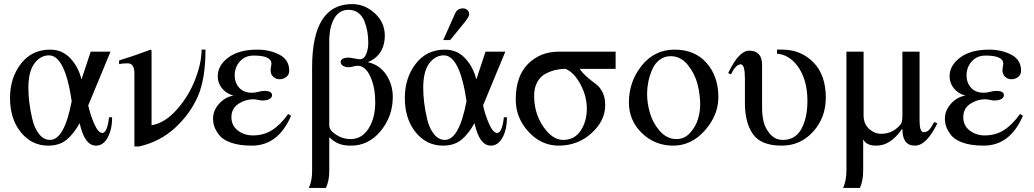

<svg xmlns="http://www.w3.org/2000/svg" viewBox="-20 -703 5060 940"><path d="M514 -129H529Q529 -70 507.5 -30Q486 10 450 10Q394 10 370 -100Q340 -46 305 -18Q270 10 216 10Q135 10 82 -55.5Q29 -121 29 -223Q29 -322 82.5 -391Q136 -460 225 -460Q285 -460 324.5 -417.5Q364 -375 379 -314L424 -450H521L412 -187Q422 -141 441.5 -96.5Q461 -52 481 -52Q505 -52 514 -129ZM331 -208Q298 -432 220 -432Q178 -432 148.5 -392.5Q119 -353 119 -273Q119 -239 123.5 -201Q128 -163 138.5 -119Q149 -75 171.5 -46.5Q194 -18 225 -18Q295 -18 331 -208Z M967 -460H986Q986 -317 949 -232Q911 -145 837 -77Q763 -9 661 14H638V-344Q638 -393 605 -393Q580 -393 563 -389V-407Q626 -426 718 -460L722 -456V-90H723Q788 -101 846.5 -167.5Q905 -234 936 -315Q967 -396 967 -460Z M1391 -145 1405 -136Q1342 10 1213 10Q1152 10 1111 -4.5Q1070 -19 1052.5 -42.5Q1035 -66 1029 -84.5Q1023 -103 1023 -122Q1023 -162 1052.5 -195Q1082 -228 1123 -235Q1087 -245 1066.5 -271Q1046 -297 1046 -329Q1046 -383 1098 -421.5Q1150 -460 1240 -460Q1301 -460 1348.5 -435Q1396 -410 1396 -357Q1396 -337 1381.5 -326Q1367 -315 1349 -315Q1331 -315 1318 -327Q1305 -339 1305 -357Q1305 -368 1307 -377.5Q1309 -387 1309 -391Q1309 -431 1222 -431Q1180 -431 1154.5 -402.5Q1129 -374 1129 -334Q1129 -298 1151 -273.5Q1173 -249 1213 -249Q1229 -249 1245.5 -253.5Q1262 -258 1274 -258Q1312 -258 1312 -237Q1312 -226 1299.5 -218.5Q1287 -211 1264 -211Q1256 -211 1243.5 -214Q1231 -217 1220 -217Q1181 -217 1147 -194.5Q1113 -172 1113 -129Q1113 -88 1144.5 -64Q1176 -40 1218 -40Q1271 -40 1312 -66Q1353 -92 1391 -145Z M1781 -399 1783 -398Q1839 -385 1871 -337Q1903 -289 1903 -228Q1903 -134 1844 -62Q1785 10 1699 10Q1665 10 1641.5 1.5Q1618 -7 1592 -31V136Q1592 180 1576 217H1492Q1508 183 1508 136V-373Q1508 -683 1704 -683Q1766 -683 1815 -638Q1864 -593 1864 -528Q1864 -490 1849 -459Q1827 -417 1781 -399ZM1592 -485V-89Q1592 -66 1624.5 -44Q1657 -22 1696 -22Q1751 -22 1784 -73Q1817 -124 1817 -202Q1817 -264 1801.5 -307Q1786 -350 1768 -365.5Q1750 -381 1733 -381Q1722 -381 1709.5 -377.5Q1697 -374 1687 -374Q1670 -374 1659 -381Q1648 -388 1648 -399Q1648 -421 1690 -421Q1694 -421 1714 -417Q1734 -413 1742 -413Q1762 -413 1772.5 -437.5Q1783 -462 1783 -493Q1783 -522 1778.5 -548Q1774 -574 1764 -599.5Q1754 -625 1734 -640Q1714 -655 1686 -655Q1641 -655 1616.5 -613Q1592 -571 1592 -500Z M2150 -507 2209 -639Q2220 -662 2247 -662Q2258 -662 2267.5 -654.5Q2277 -647 2277 -633Q2277 -620 2250 -588L2184 -507ZM2447 -129H2462Q2462 -70 2440.5 -30Q2419 10 2383 10Q2327 10 2303 -100Q2273 -46 2238 -18Q2203 10 2149 10Q2068 10 2015 -55.5Q1962 -121 1962 -223Q1962 -322 2015.5 -391Q2069 -460 2158 -460Q2218 -460 2257.5 -417.5Q2297 -375 2312 -314L2357 -450H2454L2345 -187Q2355 -141 2374.5 -96.5Q2394 -52 2414 -52Q2438 -52 2447 -129ZM2264 -208Q2231 -432 2153 -432Q2111 -432 2081.5 -392.5Q2052 -353 2052 -273Q2052 -239 2056.5 -201Q2061 -163 2071.5 -119Q2082 -75 2104.5 -46.5Q2127 -18 2158 -18Q2228 -18 2264 -208Z M2994 -366H2818Q2833 -344 2857 -323.5Q2881 -303 2898.5 -290.5Q2916 -278 2929.5 -252Q2943 -226 2943 -188Q2943 -112 2876 -51Q2809 10 2715 10Q2630 10 2567.5 -58Q2505 -126 2505 -215Q2505 -330 2565 -390Q2625 -450 2715 -450H2994ZM2853 -171Q2853 -232 2822 -290Q2791 -348 2749 -366Q2724 -366 2700 -360.5Q2676 -355 2651 -342Q2626 -329 2610.5 -301.5Q2595 -274 2595 -234Q2595 -149 2639.5 -83.5Q2684 -18 2737 -18Q2793 -18 2823 -63.5Q2853 -109 2853 -171Z M3497 -228Q3497 -139 3431 -64.5Q3365 10 3276 10Q3186 10 3122.5 -51.5Q3059 -113 3059 -202Q3059 -303 3121.5 -381.5Q3184 -460 3283 -460Q3382 -460 3439.5 -394.5Q3497 -329 3497 -228ZM3408 -191Q3408 -240 3395 -291Q3382 -342 3347.5 -385Q3313 -428 3263 -428Q3232 -428 3208.5 -409.5Q3185 -391 3172.5 -361.5Q3160 -332 3154 -302Q3148 -272 3148 -244Q3148 -198 3162 -149.5Q3176 -101 3210.5 -61.5Q3245 -22 3293 -22Q3330 -22 3357.5 -51.5Q3385 -81 3396.5 -118Q3408 -155 3408 -191Z M3784 -460H3811Q3900 -460 3961.5 -398.5Q4023 -337 4023 -225Q4023 -127 3961 -58.5Q3899 10 3807 10Q3706 10 3666.5 -46Q3627 -102 3627 -198V-318Q3627 -388 3607 -388Q3582 -388 3559 -339L3545 -345Q3597 -455 3648 -455Q3711 -455 3711 -385V-174Q3711 -140 3718.5 -107.5Q3726 -75 3750.5 -46.5Q3775 -18 3813 -18Q3874 -18 3903.5 -72Q3933 -126 3933 -209Q3933 -316 3883 -382Q3841 -436 3784 -440Z M4554 -106 4569 -99Q4516 10 4459 10Q4398 10 4398 -71H4396Q4340 10 4271 10Q4222 10 4208 -18H4206V131Q4206 183 4190 217H4108Q4124 180 4124 132V-450H4208V-138Q4208 -97 4234.5 -72.5Q4261 -48 4294 -48Q4341 -48 4375 -79Q4389 -91 4393.5 -101.5Q4398 -112 4398 -136V-450H4482V-113Q4482 -56 4502 -56Q4517 -56 4527.5 -66Q4538 -76 4554 -106Z M4974 -145 4988 -136Q4925 10 4796 10Q4735 10 4694 -4.5Q4653 -19 4635.5 -42.5Q4618 -66 4612 -84.5Q4606 -103 4606 -122Q4606 -162 4635.5 -195Q4665 -228 4706 -235Q4670 -245 4649.5 -271Q4629 -297 4629 -329Q4629 -383 4681 -421.5Q4733 -460 4823 -460Q4884 -460 4931.5 -435Q4979 -410 4979 -357Q4979 -337 4964.5 -326Q4950 -315 4932 -315Q4914 -315 4901 -327Q4888 -339 4888 -357Q4888 -368 4890 -377.5Q4892 -387 4892 -391Q4892 -431 4805 -431Q4763 -431 4737.5 -402.5Q4712 -374 4712 -334Q4712 -298 4734 -273.5Q4756 -249 4796 -249Q4812 -249 4828.5 -253.5Q4845 -258 4857 -258Q4895 -258 4895 -237Q4895 -226 4882.5 -218.5Q4870 -211 4847 -211Q4839 -211 4826.5 -214Q4814 -217 4803 -217Q4764 -217 4730 -194.5Q4696 -172 4696 -129Q4696 -88 4727.5 -64Q4759 -40 4801 -40Q4854 -40 4895 -66Q4936 -92 4974 -145Z"/></svg>

Font: STIX
Style: Regular
Weight: 400
Designer: MicroPress Inc., with final additions and corrections provided by Coen Hoffman, Elsevier (retired)
Version: Version 1.1.1